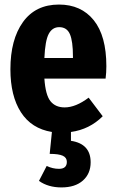

<svg xmlns="http://www.w3.org/2000/svg" viewBox="-20 -568 510 847"><path d="M449.2 -275.9Q449.2 -247.6 445.8 -221.2H175.8Q180.7 -148.9 202.6 -121.6Q224.6 -94.2 265.1 -94.2Q314 -94.2 371.1 -137.2L433.1 -55.2Q375 2.9 293 14.2V53.2Q379.9 66.4 379.9 147.9Q379.9 198.2 345.7 228.5Q311.5 258.8 251 258.8Q192.4 258.8 151.9 230L186 164.1Q212.4 176.8 240.2 176.8Q274.9 176.8 274.9 146Q274.9 127.4 257.1 119.1Q239.3 110.8 199.2 110.8L209 14.2Q118.7 -0.5 72.3 -72.8Q25.9 -145 25.9 -262.2Q25.9 -393.6 81.3 -470.7Q136.7 -547.9 240.2 -547.9Q337.9 -547.9 393.6 -478.8Q449.2 -409.7 449.2 -275.9ZM301.8 -312V-318.8Q301.8 -386.7 288.3 -417.5Q274.9 -448.2 241.2 -448.2Q210.9 -448.2 195.1 -418.7Q179.2 -389.2 175.8 -312Z"/></svg>

Font: Fira Sans Compressed
Style: Bold
Weight: 700
Width: 1
Designer: Carrois Corporate & Edenspiekermann AG
Foundry: Carrois Corporate GbR & Edenspiekermann AG
Version: Version 4.203;PS 004.203;hotconv 1.0.88;makeotf.lib2.5.64775